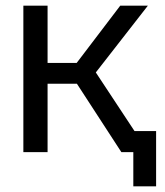

<svg xmlns="http://www.w3.org/2000/svg" viewBox="-20 -534 580 674"><path d="M406 0 224 -280 402 -514H499L287 -242L295 -312L501 0ZM62 0V-514H147V0ZM99 -240V-313H266V-240ZM448 120V0H424V-74H528V120Z"/></svg>

Font: TikTok Sans 24pt
Style: Regular
Weight: 400
Version: Version 4.000